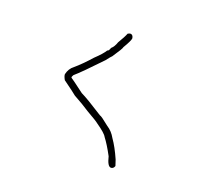

<svg xmlns="http://www.w3.org/2000/svg" viewBox="-128 -827 1256 1122"><g transform="rotate(20 500.0 -266.5)"><path d="M502 -654.3Q517.6 -654.3 521.5 -632.8Q521.5 -618.7 490.2 -566.4Q490.2 -557.6 447.3 -494.1Q441.9 -490.2 418 -459Q309.6 -344.7 271.5 -312.5L265.6 -300.8V-294.9Q273.9 -290.5 353.5 -230.5Q393.1 -211.9 498 -144.5Q505.9 -144.5 558.6 -101.6Q591.3 -81.1 611.3 -44.9Q642.1 -1.5 671.9 66.4L683.6 101.6V103.5Q677.2 121.1 662.1 121.1Q641.1 121.1 627 62.5Q593.3 -0.5 566.4 -35.2Q556.6 -55.2 498 -95.7Q487.8 -105 421.9 -142.6Q378.4 -171.4 320.3 -203.1Q305.2 -216.3 234.4 -267.6Q222.7 -288.1 222.7 -300.8Q231.4 -337.9 257.8 -357.4Q299.3 -392.6 349.6 -449.2Q393.6 -490.7 408.2 -515.6Q417 -515.6 423.8 -537.1Q440.9 -551.3 451.2 -582Q478 -626.5 486.3 -648.4Q496.1 -654.3 502 -654.3Z"/></g></svg>

Font: CEF Fonts CJK
Style: Regular
Weight: 400
Designer: PartyBoss (派对大魔王)
Version: Release 2.25